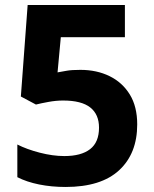

<svg xmlns="http://www.w3.org/2000/svg" viewBox="-20 -734 612 764"><path d="M300 -456Q365 -456 416 -431Q467 -406 496.5 -358Q526 -310 526 -239Q526 -123 454 -56.5Q382 10 241 10Q185 10 135.5 0Q86 -10 49 -29V-159Q86 -140 138 -126.5Q190 -113 236 -113Q303 -113 338.5 -140.5Q374 -168 374 -226Q374 -279 339 -306.5Q304 -334 231 -334Q203 -334 173 -328.5Q143 -323 123 -318L63 -350L90 -714H477V-586H222L209 -446Q226 -449 245.5 -452.5Q265 -456 300 -456Z"/></svg>

Font: Noto Sans New Tai Lue
Style: Regular
Weight: 400
Designer: Monotype Design Team
Foundry: Monotype Imaging Inc.
Version: Version 2.003